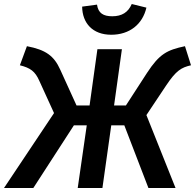

<svg xmlns="http://www.w3.org/2000/svg" viewBox="-53 -936 971 956"><path d="M501 -763C592 -763 657 -815 676 -898L603 -916C585 -874 553 -855 506 -855C462 -855 436 -870 430 -913L356 -903C357 -821 408 -763 501 -763ZM868 -706C779 -687 741 -668 679 -573L574 -411H515L554 -691H432L393 -411H328L247 -589C216 -658 175 -688 81 -706L46 -611C98 -598 122 -581 143 -533L216 -373L-33 0H113L315 -312H379L334 0H457L501 -312H566L686 0H821L676 -363L774 -510C824 -585 850 -600 898 -611Z"/></svg>

Font: Fira Sans Medium
Style: Italic
Weight: 500
Italic angle: -8°
Designer: bBox Type GmbH & Carrois Corporate GbR & Edenspiekermann AG
Foundry: bBox Type GmbH & Carrois Corporate GbR & Edenspiekermann AG
Version: Version 4.301;PS 004.301;hotconv 1.0.88;makeotf.lib2.5.64775